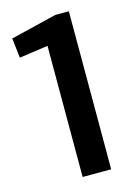

<svg xmlns="http://www.w3.org/2000/svg" viewBox="-109 -764 591 825"><g transform="rotate(-15 186.5 -351.5)"><path d="M281 0H154V-636L195 -589L26 -565L16 -653L221 -703H281Z"/></g></svg>

Font: Pathway Extreme 12pt SemiBold
Style: Regular
Weight: 600
Version: Version 1.001;gftools[0.9.26]